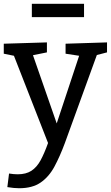

<svg xmlns="http://www.w3.org/2000/svg" viewBox="-20 -759 590 1019"><path d="M19 234 28 162Q41 164 52.5 165Q64 166 74 166Q118 166 146.5 147.5Q175 129 195 92.5Q215 56 235 0L54 -463L0 -474V-527L229 -534V-481L155 -466L281 -104L400 -463L328 -474V-527L548 -534V-481L494 -467L324 1Q298 71 269 125Q240 179 196 209.5Q152 240 82 240Q54 240 19 234ZM426 -739V-668H149V-739Z"/></svg>

Font: Bitter Medium
Style: Regular
Weight: 500
Designer: Sol Matas, and Bitter project Authors
Foundry: Sol Matas
Version: Version 2.001